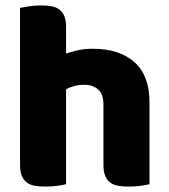

<svg xmlns="http://www.w3.org/2000/svg" viewBox="-20 -681 625 709"><path d="M532 -1Q522 2 500.5 5Q479 8 456 8Q434 8 416.5 5Q399 2 387 -7Q375 -16 368.5 -31.5Q362 -47 362 -72V-294Q362 -335 341.5 -351.5Q321 -368 291 -368Q271 -368 253 -363Q235 -358 224 -351V-1Q214 2 192.5 5Q171 8 148 8Q126 8 108.5 5Q91 2 79 -7Q67 -16 60.5 -31.5Q54 -47 54 -72V-652Q65 -654 86.5 -657.5Q108 -661 130 -661Q152 -661 169.5 -658Q187 -655 199 -646Q211 -637 217.5 -621.5Q224 -606 224 -581V-483Q237 -488 263.5 -494.5Q290 -501 322 -501Q421 -501 476.5 -451.5Q532 -402 532 -304Z"/></svg>

Font: Baloo
Style: Regular
Weight: 400
Designer: Sarang Kulkarni and Ek Type
Foundry: Ek Type
Version: Version 1.100;PS 1.000;hotconv 1.0.88;makeotf.lib2.5.647800;